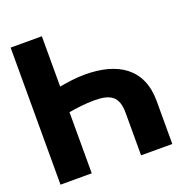

<svg xmlns="http://www.w3.org/2000/svg" viewBox="-128 -823 889 936"><g transform="rotate(-20 316.5 -355.5)"><path d="M28 0H190V-317C229 -324 277 -330 323 -330C406 -330 446 -306 446 -221V0H608V-223C608 -392 492 -464 323 -464C276 -464 230 -457 190 -450V-711H28Z"/></g></svg>

Font: Asimov Pro
Style: Blk
Weight: 900
Designer: Google
Version: Version 2.000980; 2014